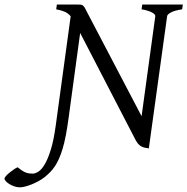

<svg xmlns="http://www.w3.org/2000/svg" viewBox="-169 -635 821 841"><path d="M628.9 -594.2Q596.7 -589.4 580.3 -580.8Q564 -572.3 563 -564L482.9 15.1Q472.7 13.7 464.4 11.7Q456.1 9.8 449.2 5.9Q442.4 2 436.5 -4.6Q430.7 -11.2 424.8 -22L182.1 -490.7L131.8 -120.6Q126 -77.1 119.6 -43.7Q113.3 -10.3 105.7 15.1Q98.1 40.5 89.8 59.3Q81.5 78.1 71.8 92.8Q62 107.4 50.8 118.9Q39.6 130.4 26.9 140.6Q13.7 150.9 -1.7 159.2Q-17.1 167.5 -32 173.3Q-46.9 179.2 -60.1 182.4Q-73.2 185.5 -82 185.5Q-95.2 185.5 -107.7 180.9Q-120.1 176.3 -129.6 170.2Q-139.2 164.1 -144.5 157.5Q-149.9 150.9 -149.4 146.5Q-148.9 142.6 -142.3 135.3Q-135.7 127.9 -126.5 120.6Q-117.2 113.3 -107.7 106.7Q-98.1 100.1 -91.8 97.7Q-81.1 106.4 -72.5 112.1Q-64 117.7 -56.4 120.6Q-48.8 123.5 -41.5 124.5Q-34.2 125.5 -25.9 125.5Q-14.6 125.5 -0.7 116.7Q13.2 107.9 27.1 84.5Q41 61 53.7 20Q66.4 -21 75.2 -85.4L140.6 -564Q127.9 -578.1 113 -584.2Q98.1 -590.3 77.1 -594.2L80.1 -615.2H167Q177.7 -615.2 183.8 -614.7Q189.9 -614.3 194.6 -610.6Q199.2 -606.9 203.4 -599.1Q207.5 -591.3 214.8 -577.1L451.2 -126L511.2 -564Q511.7 -566.9 508.8 -571Q505.9 -575.2 498.8 -579.3Q491.7 -583.5 480 -587.4Q468.3 -591.3 451.2 -594.2L454.1 -615.2H631.8Z"/></svg>

Font: Gentium Basic
Style: Italic
Weight: 400
Italic angle: -8°
Designer: J. Victor Gaultney and Annie Olsen
Foundry: SIL International
Version: Version 1.102; 2013; Maintenance release